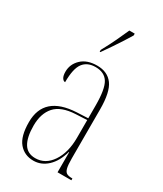

<svg xmlns="http://www.w3.org/2000/svg" viewBox="-195 -841 789 927"><g transform="rotate(30 200.0 -378.0)"><path d="M153 10Q103 10 72.5 -26Q42 -62 42 -141Q42 -288 218 -297L281 -300V-371Q281 -463 259.5 -497.5Q238 -532 189 -532Q143 -532 120 -501.5Q97 -471 97 -395Q87 -395 80 -406.5Q73 -418 73 -440Q73 -482 104.5 -512Q136 -542 192 -542Q250 -542 279.5 -502Q309 -462 309 -366V-93Q309 -56 313.5 -38.5Q318 -21 328.5 -15.5Q339 -10 358 -10H360V0H283V-112H281Q265 -54 231 -22Q197 10 153 10ZM155 -5Q211 -5 246 -57Q281 -109 281 -191V-290L219 -287Q139 -283 104.5 -244Q70 -205 70 -138Q70 -73 90.5 -39Q111 -5 155 -5ZM168 -616Q192 -660 209 -696Q226 -732 241 -766H271V-756Q261 -739 244 -712.5Q227 -686 208 -658Q189 -630 172 -606H168Z"/></g></svg>

Font: Noto Serif Display ExtraCondensed Thin
Style: Regular
Weight: 100
Width: 2
Designer: Monotype Design Team
Foundry: Monotype Imaging Inc.
Version: Version 2.009